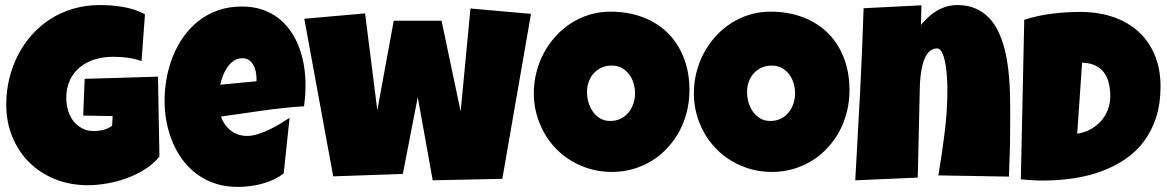

<svg xmlns="http://www.w3.org/2000/svg" viewBox="-20 -733 4649 765"><path d="M615.2 -109.4Q592.3 -80.6 558.6 -59.1Q524.9 -37.6 486.3 -23.4Q447.8 -9.3 407.2 -2.2Q366.7 4.9 330.1 4.9Q259.3 4.9 199.7 -19Q140.1 -43 96.9 -85.7Q53.7 -128.4 29.3 -187.5Q4.9 -246.6 4.9 -316.4Q4.9 -369.6 17.1 -419.9Q29.3 -470.2 52 -514.2Q74.7 -558.1 107.4 -594.7Q140.1 -631.3 181.6 -657.7Q223.1 -684.1 272.7 -698.5Q322.3 -712.9 377.9 -712.9Q398.9 -712.9 422.9 -711.2Q446.8 -709.5 470.5 -705.3Q494.1 -701.2 516.6 -693.8Q539.1 -686.5 557.6 -675.8L543.9 -489.3Q516.6 -499.5 487.5 -503.2Q458.5 -506.8 430.7 -506.8Q391.6 -506.8 357.7 -496.3Q323.7 -485.8 298.6 -465.3Q273.4 -444.8 258.8 -414.1Q244.1 -383.3 244.1 -342.8Q244.1 -317.4 251 -293.7Q257.8 -270 271.7 -251.7Q285.6 -233.4 306.4 -222.2Q327.1 -210.9 354.5 -210.9Q373 -210.9 392.8 -215.8Q412.6 -220.7 426.8 -232.4L428.7 -270.5L311.5 -272.5L317.4 -418.9Q390.1 -421.4 462.9 -423.1Q535.6 -424.8 609.4 -427.7Z M1197.3 -394.5Q1197.3 -352.1 1191.4 -309.6Q1107.9 -304.2 1025.4 -292.2Q942.9 -280.3 860.4 -268.6Q873 -233.4 900.1 -212.4Q927.2 -191.4 964.8 -191.4Q984.4 -191.4 1007.6 -198.7Q1030.8 -206.1 1053.7 -217Q1076.7 -228 1097.7 -240.7Q1118.7 -253.4 1133.8 -263.7L1110.4 -42Q1091.3 -27.3 1069.1 -17.1Q1046.9 -6.8 1022.9 -0.5Q999 5.9 974.6 8.8Q950.2 11.7 926.8 11.7Q878.4 11.7 838.4 -1.5Q798.3 -14.6 765.9 -38.3Q733.4 -62 709 -94.2Q684.6 -126.5 668.5 -164.6Q652.3 -202.6 644 -245.1Q635.7 -287.6 635.7 -331.1Q635.7 -376.5 644 -421.9Q652.3 -467.3 669.2 -509.3Q686 -551.3 711.7 -587.2Q737.3 -623 771.5 -649.9Q805.7 -676.8 848.9 -691.9Q892.1 -707 944.3 -707Q987.8 -707 1023.7 -695.1Q1059.6 -683.1 1087.6 -661.9Q1115.7 -640.6 1136.5 -611.3Q1157.2 -582 1170.7 -547.1Q1184.1 -512.2 1190.7 -473.4Q1197.3 -434.6 1197.3 -394.5ZM1002 -419.9Q1002 -433.6 999 -448Q996.1 -462.4 989.5 -474.1Q982.9 -485.8 972.2 -493.4Q961.4 -501 945.3 -501Q925.8 -501 910.9 -490.5Q896 -480 885.3 -464.1Q874.5 -448.2 867.7 -429.7Q860.8 -411.1 857.4 -395.5L1002 -409.2Z M2095.7 -677.7 1981.4 -20.5 1704.1 -14.6 1644.5 -345.7 1585 -40 1307.6 -30.3 1192.4 -658.2 1434.6 -679.7 1483.4 -293.9 1548.8 -650.4H1739.3L1815.4 -289.1L1854.5 -699.2Z M2727.1 -374Q2727.1 -329.6 2716.8 -288.3Q2706.5 -247.1 2687.3 -210.9Q2668 -174.8 2640.4 -144.8Q2612.8 -114.7 2578.4 -93.3Q2543.9 -71.8 2503.4 -59.8Q2462.9 -47.9 2417.5 -47.9Q2373.5 -47.9 2333.7 -59.1Q2293.9 -70.3 2259.3 -90.6Q2224.6 -110.8 2196.5 -139.4Q2168.5 -168 2148.7 -202.9Q2128.9 -237.8 2117.9 -277.8Q2106.9 -317.9 2106.9 -361.3Q2106.9 -403.8 2117.2 -444.6Q2127.4 -485.4 2146.7 -521.5Q2166 -557.6 2193.4 -587.9Q2220.7 -618.2 2254.6 -640.1Q2288.6 -662.1 2328.1 -674.3Q2367.7 -686.5 2411.6 -686.5Q2482.4 -686.5 2540.8 -664.6Q2599.1 -642.6 2640.4 -601.8Q2681.6 -561 2704.3 -503.2Q2727.1 -445.3 2727.1 -374ZM2510.3 -361.3Q2510.3 -382.3 2504.2 -402.1Q2498 -421.9 2486.3 -437.3Q2474.6 -452.6 2457.3 -462.2Q2439.9 -471.7 2417.5 -471.7Q2394.5 -471.7 2376.5 -463.4Q2358.4 -455.1 2345.5 -440.7Q2332.5 -426.3 2325.7 -407Q2318.8 -387.7 2318.8 -366.2Q2318.8 -345.7 2324.7 -325.2Q2330.6 -304.7 2342.3 -288.1Q2354 -271.5 2371.3 -261.2Q2388.7 -251 2411.6 -251Q2434.6 -251 2452.9 -260Q2471.2 -269 2483.9 -284.4Q2496.6 -299.8 2503.4 -319.8Q2510.3 -339.8 2510.3 -361.3Z M3364.7 -374Q3364.7 -329.6 3354.5 -288.3Q3344.2 -247.1 3325 -210.9Q3305.7 -174.8 3278.1 -144.8Q3250.5 -114.7 3216.1 -93.3Q3181.6 -71.8 3141.1 -59.8Q3100.6 -47.9 3055.2 -47.9Q3011.2 -47.9 2971.4 -59.1Q2931.6 -70.3 2897 -90.6Q2862.3 -110.8 2834.2 -139.4Q2806.2 -168 2786.4 -202.9Q2766.6 -237.8 2755.6 -277.8Q2744.6 -317.9 2744.6 -361.3Q2744.6 -403.8 2754.9 -444.6Q2765.1 -485.4 2784.4 -521.5Q2803.7 -557.6 2831.1 -587.9Q2858.4 -618.2 2892.3 -640.1Q2926.3 -662.1 2965.8 -674.3Q3005.4 -686.5 3049.3 -686.5Q3120.1 -686.5 3178.5 -664.6Q3236.8 -642.6 3278.1 -601.8Q3319.3 -561 3342 -503.2Q3364.7 -445.3 3364.7 -374ZM3147.9 -361.3Q3147.9 -382.3 3141.8 -402.1Q3135.7 -421.9 3124 -437.3Q3112.3 -452.6 3095 -462.2Q3077.6 -471.7 3055.2 -471.7Q3032.2 -471.7 3014.2 -463.4Q2996.1 -455.1 2983.2 -440.7Q2970.2 -426.3 2963.4 -407Q2956.5 -387.7 2956.5 -366.2Q2956.5 -345.7 2962.4 -325.2Q2968.3 -304.7 2980 -288.1Q2991.7 -271.5 3009 -261.2Q3026.4 -251 3049.3 -251Q3072.3 -251 3090.6 -260Q3108.9 -269 3121.6 -284.4Q3134.3 -299.8 3141.1 -319.8Q3147.9 -339.8 3147.9 -361.3Z M4004.9 -247.1Q4004.9 -191.9 4003.7 -137.9Q4002.4 -84 4000 -29.3L3718.8 -34.2Q3733.4 -120.6 3744.1 -206.8Q3754.9 -293 3754.9 -380.9Q3754.9 -387.2 3754.4 -401.4Q3753.9 -415.5 3752.4 -433.3Q3751 -451.2 3748.3 -470Q3745.6 -488.8 3741 -504.4Q3736.3 -520 3729.7 -530Q3723.1 -540 3713.9 -540Q3697.3 -540 3685.8 -530.3Q3674.3 -520.5 3666.7 -505.1Q3659.2 -489.7 3654.8 -470.7Q3650.4 -451.7 3648.2 -432.6Q3646 -413.6 3645.3 -396.7Q3644.5 -379.9 3644.5 -369.1Q3642.1 -282.7 3640.6 -197.5Q3639.2 -112.3 3636.7 -25.4L3387.7 -14.6Q3397.5 -187 3406.5 -357.4Q3415.5 -527.8 3420.9 -700.2L3651.4 -711.9L3649.4 -633.8Q3663.1 -650.4 3679 -665Q3694.8 -679.7 3712.9 -690.2Q3731 -700.7 3751.2 -706.8Q3771.5 -712.9 3793.9 -712.9Q3835.4 -712.9 3866.7 -699.2Q3897.9 -685.5 3920.4 -662.1Q3942.9 -638.7 3958 -606.7Q3973.1 -574.7 3982.4 -538.6Q3991.7 -502.4 3996.6 -463.1Q4001.5 -423.8 4003.2 -385.7Q4004.9 -347.7 4004.9 -312Q4004.9 -276.4 4004.9 -247.1Z M4604 -387.7Q4604 -319.3 4586.4 -265.1Q4568.8 -210.9 4537.4 -169.2Q4505.9 -127.4 4462.4 -98.1Q4418.9 -68.8 4367.2 -50Q4315.4 -31.2 4257.1 -22.5Q4198.7 -13.7 4137.2 -13.7Q4114.3 -13.7 4092.3 -14.9Q4070.3 -16.1 4047.4 -18.6L4061 -654.3Q4114.7 -671.4 4171.6 -678.5Q4228.5 -685.5 4284.7 -685.5Q4354.5 -685.5 4413.1 -666Q4471.7 -646.5 4514.2 -608.6Q4556.6 -570.8 4580.3 -515.4Q4604 -460 4604 -387.7ZM4272 -200.2Q4301.3 -204.6 4325.4 -218Q4349.6 -231.4 4367.2 -251.2Q4384.8 -271 4394.3 -296.1Q4403.8 -321.3 4403.8 -349.6Q4403.8 -377.4 4397.9 -401.6Q4392.1 -425.8 4378.9 -443.6Q4365.7 -461.4 4344.2 -471.9Q4322.8 -482.4 4291.5 -483.4Z"/></svg>

Font: Luckiest Guy RUS-BEL-UKR
Style: Regular
Weight: 400
Designer: Astigmatic (AOETI)
Foundry: Astigmatic (AOETI)
Version: Version 1.00 March 11, 2019, initial release